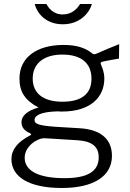

<svg xmlns="http://www.w3.org/2000/svg" viewBox="-20 -762 647 957"><path d="M438 -742H379C365 -719 339 -690 293 -690C243 -690 222 -724 211 -742H153C166 -691 213 -641 293 -641C377 -641 425 -696 438 -742ZM288 175C447 175 538 116 538 15C538 -64 488 -117 374 -123L257 -130C177 -136 152 -143 152 -164C152 -184 178 -205 269 -207C275 -206 283 -206 289 -206C435 -206 500 -281 500 -370C500 -403 489 -426 485 -436C479 -450 480 -453 502 -457C526 -462 539 -464 573 -470L574 -542C535 -527 492 -508 464 -496C457 -493 449 -489 442 -494C408 -522 365 -538 297 -538C163 -538 77 -476 77 -370C77 -305 104 -262 172 -226C116 -211 87 -184 87 -153C87 -128 101 -110 130 -98C137 -94 137 -90 130 -87C68 -55 37 -16 37 31C37 120 125 175 288 175ZM291 -255C197 -255 143 -296 143 -370C143 -445 198 -490 291 -490C386 -490 436 -446 436 -370C436 -295 388 -255 291 -255ZM301 126C175 126 103 91 103 24C103 -34 168 -75 203 -73L366 -63C443 -58 472 -28 472 22C472 94 414 126 301 126Z"/></svg>

Font: 18Franklin Light
Style: Regular
Weight: 300
Designer: Pablo Impallari, Rodrigo Fuenzalida (Modified by Dan O. Williams)
Version: Version 0.025;PS 000.025;hotconv 1.0.88;makeotf.lib2.5.64775